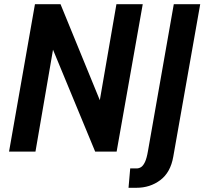

<svg xmlns="http://www.w3.org/2000/svg" viewBox="-20 -720 972 912"><path d="M23 0 146 -700H267.5L476.5 -189.5L444 -185.5L533 -700H658L534 0H432L209 -539L242 -543L148.5 0ZM590.5 172 598.5 80H629Q640 80 650 73.8Q660 67.5 668.5 49.8Q677 32 683 -3.5L805.5 -700H931L803 24.5Q790 99 741.5 135.5Q693 172 628 172Z"/></svg>

Font: Cabin
Style: Bold Italic
Weight: 700
Width: 4
Italic angle: -10°
Designer: Pablo Impallari
Foundry: Pablo Impallari. http://www.impallari.com Igino Marini. http://www.ikern.com
Version: Version 3.001